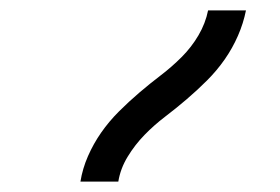

<svg xmlns="http://www.w3.org/2000/svg" viewBox="-20 -792 540 370"><path d="M135 -442Q139 -467 149.5 -491Q160 -515 175 -536.5Q190 -558 209 -577Q228 -596 248.5 -613.5Q269 -631 290 -647Q311 -663 330 -682Q349 -701 362.5 -724Q376 -747 381 -772H454Q449 -747 438.5 -723Q428 -699 413 -677.5Q398 -656 379 -637Q360 -618 339.5 -600.5Q319 -583 298 -567Q277 -551 258.5 -532Q240 -513 226 -490Q212 -467 208 -442Z"/></svg>

Font: Iosevka Term Curly Oblique
Style: Regular
Weight: 400
Italic angle: -9°
Designer: Belleve Invis
Foundry: Belleve Invis
Version: Version 32.3.0